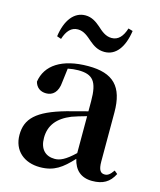

<svg xmlns="http://www.w3.org/2000/svg" viewBox="-120 -887 826 990"><g transform="rotate(15 292.5 -392.5)"><path d="M99 -659 122 -651C136 -696 159 -721 194 -721C226 -721 249 -700 273 -679C295 -661 318 -644 355 -644C415 -644 455 -696 468 -786L444 -793C430 -748 407 -723 372 -723C340 -723 317 -743 293 -765C272 -783 247 -801 213 -801C152 -801 111 -746 99 -659ZM466 15C522 15 558 -5 582 -53L565 -67C547 -41 535 -34 520 -34C498 -34 486 -48 486 -95V-356C486 -494 428 -552 295 -552C154 -552 72 -496 59 -406C67 -376 89 -360 120 -360C154 -360 182 -382 186 -439L195 -512C215 -516 232 -518 250 -518C327 -518 355 -488 355 -381V-327L245 -298C93 -255 43 -204 43 -118C43 -34 103 16 187 16C263 16 304 -16 358 -74C371 -18 405 15 466 15ZM355 -104C306 -57 277 -45 250 -45C201 -45 169 -75 169 -136C169 -203 206 -248 277 -277C297 -284 325 -293 355 -301Z"/></g></svg>

Font: GenRyuMin2 TW B
Style: Regular
Weight: 700
Version: Version 2.100;PS 2.1;hotconv 16.6.51;makeotf.lib2.5.65220 DE